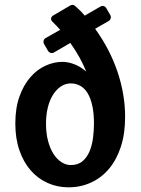

<svg xmlns="http://www.w3.org/2000/svg" viewBox="-20 -779 595 813"><path d="M377.9 -255.9Q377.9 -299.3 370.8 -331.3Q363.8 -363.3 351.1 -384.3Q338.4 -405.3 320.1 -415.5Q301.8 -425.8 279.8 -425.8Q257.3 -425.8 238 -413.1Q218.8 -400.4 204.6 -377.9Q190.4 -355.5 182.6 -324.2Q174.8 -293 174.8 -255.9Q174.8 -214.4 183.6 -181.6Q192.4 -148.9 207 -126.5Q221.7 -104 240.7 -92Q259.8 -80.1 279.8 -80.1Q310.5 -80.1 329.8 -96.7Q349.1 -113.3 359.6 -139.2Q370.1 -165 374 -196Q377.9 -227.1 377.9 -255.9ZM509.8 -284.2Q509.8 -212.9 491.7 -157.5Q473.6 -102.1 441.4 -64Q409.2 -25.9 365.2 -5.9Q321.3 14.2 270 14.2Q222.7 14.2 181.4 -4.4Q140.1 -22.9 109.9 -57.6Q79.6 -92.3 62.3 -142.3Q44.9 -192.4 44.9 -255.9Q44.9 -321.8 62.5 -370.6Q80.1 -419.4 108.6 -452.1Q137.2 -484.9 172.9 -501Q208.5 -517.1 245.1 -517.1Q267.1 -517.1 293.2 -507.6Q319.3 -498 345.2 -476.1Q332.5 -506.8 316.7 -535.6Q300.8 -564.5 277.8 -597.2L209 -557.1Q202.6 -553.2 195.1 -554.9Q187.5 -556.6 183.1 -564L167 -591.8Q163.1 -598.6 164.6 -606.2Q166 -613.8 173.8 -618.2L234.9 -652.8Q228.5 -659.7 222.7 -666Q217.3 -671.4 211.4 -677.7Q205.6 -684.1 201.2 -688Q195.8 -693.4 196.3 -700.9Q196.8 -708.5 206.1 -713.9L275.9 -754.9Q282.7 -758.8 287.6 -758.5Q292.5 -758.3 297.9 -753.9Q322.3 -732.9 338.9 -712.9L404.8 -751Q412.6 -755.4 419.4 -753.2Q426.3 -751 430.2 -744.1L446.8 -715.8Q450.7 -709 448.7 -701.4Q446.8 -693.8 439.9 -689.9L382.8 -657.2Q445.3 -570.8 477.5 -475.1Q509.8 -379.4 509.8 -284.2Z"/></svg>

Font: New Telegraph
Style: Bold
Weight: 700
Designer: Frank Baranowski
Foundry: Frank Baranowski
Version: Version 3.001